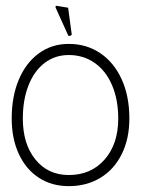

<svg xmlns="http://www.w3.org/2000/svg" viewBox="-20 -638 482 656"><path d="M422 -233Q422 -164 396 -111.5Q370 -59 323 -30.5Q276 -2 215 -2Q157 -2 113 -30.5Q69 -59 44.5 -111.5Q20 -164 20 -233Q20 -309 44.5 -366.5Q69 -424 113 -456Q157 -488 215 -488Q276 -488 323 -456Q370 -424 396 -366.5Q422 -309 422 -233ZM58 -233Q58 -146 101 -93Q144 -40 215 -40Q291 -40 337.5 -93Q384 -146 384 -233Q384 -297 363 -346.5Q342 -396 303.5 -423Q265 -450 215 -450Q168 -450 132.5 -423Q97 -396 77.5 -346.5Q58 -297 58 -233ZM213 -610 225 -521Q226 -518 220 -516Q214 -514 213 -517L170 -612Q169 -615 170.5 -617Q172 -619 174 -618L211 -612Q213 -612 213 -610Z"/></svg>

Font: Vibes
Style: Regular
Weight: 400
Designer: AbdElmomen Kadhim
Version: Version 1.100